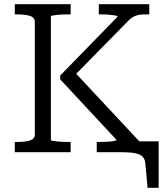

<svg xmlns="http://www.w3.org/2000/svg" viewBox="-20 -730 788 921"><path d="M51 0V-49H62Q99 -49 123 -56Q147 -63 147 -85V-625Q147 -647 123 -654Q99 -661 62 -661H51V-710H319V-661H310Q296 -661 281 -660.5Q266 -660 253 -658.5Q240 -657 232 -655.5Q224 -654 224 -651V-59Q224 -56 232 -54.5Q240 -53 253 -51.5Q266 -50 281 -49.5Q296 -49 310 -49H319V0ZM444 0V-49H455Q475 -49 494 -50Q513 -51 526 -53.5Q539 -56 539 -59L269 -349V-368L544 -650Q544 -654 532 -656Q520 -658 501.5 -659.5Q483 -661 463 -661H454V-710H696V-661H674Q656 -661 643 -658Q630 -655 619 -649Q608 -643 597 -632L325 -355L327 -396L651 -49V0ZM561 0H536V-52H741V171H688L677 53Q675 32 663 20.5Q651 9 626 4.5Q601 0 561 0Z"/></svg>

Font: Roboto Serif Light
Style: Regular
Weight: 300
Designer: Greg Gazdowicz
Foundry: Commercial Type
Version: Version 1.008